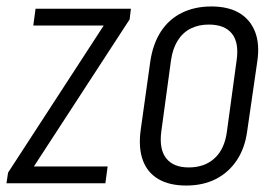

<svg xmlns="http://www.w3.org/2000/svg" viewBox="-33 -567 859 594"><path d="M-8 -33 308 -519 307 -488H70L77 -540H372L368 -507L51 -20V-52H300L293 0H-13Z M543 7Q491 7 457 -13Q423 -33 409 -71Q395 -109 402 -163L432 -377Q440 -431 464.5 -469Q489 -507 529 -527Q569 -547 621 -547Q673 -547 707 -527Q741 -507 756 -469Q771 -431 763 -377L732 -163Q725 -109 699.5 -71Q674 -33 634.5 -13Q595 7 543 7ZM551 -49Q600 -49 631 -77.5Q662 -106 669 -160L699 -380Q707 -435 684.5 -463Q662 -491 613 -491Q581 -491 556.5 -478.5Q532 -466 516.5 -441Q501 -416 496 -380L466 -160Q459 -106 481 -77.5Q503 -49 551 -49Z"/></svg>

Font: Pathway Extreme Condensed ExtraLight
Style: Italic
Weight: 250
Width: 3
Italic angle: -8°
Version: Version 1.001;gftools[0.9.26]